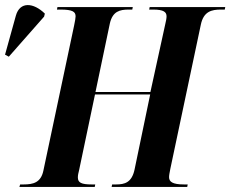

<svg xmlns="http://www.w3.org/2000/svg" viewBox="-110 -742 914 762"><path d="M-75 -517 65 -676 68 -688C23 -732 -31 -737 -47 -680L-90 -525ZM-33 0H266L268 -10H254C213 -10 199 -17 199 -38C199 -46 201 -56 204 -67L267 -367H486L424 -69C413 -17 384 -10 351 -10H335L333 0H633L635 -10H620C574 -10 561 -21 561 -39C561 -47 563 -56 566 -72L687 -644C698 -697 730 -704 767 -704H782L784 -714H484L482 -704H498C540 -704 551 -694 551 -677C551 -669 549 -659 545 -642L487 -377H269L326 -649C337 -697 365 -704 401 -704H415L417 -714H118L116 -704H130C179 -704 190 -695 190 -677C190 -671 188 -659 184 -640L62 -64C52 -17 21 -10 -16 -10H-30Z"/></svg>

Font: Noto Serif Display Condensed
Style: Bold Italic
Weight: 700
Width: 3
Italic angle: -12°
Designer: Monotype Design Team
Foundry: Monotype Imaging Inc.
Version: Version 2.009